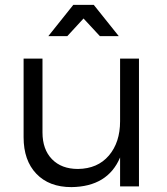

<svg xmlns="http://www.w3.org/2000/svg" viewBox="-20 -767 687 790"><path d="M77.1 0ZM551.8 -525.9V0H474.1V-119.1Q423.3 1 273.9 2.9Q182.1 2.9 129.6 -52Q77.1 -106.9 77.1 -202.1V-525.9H154.8V-222.2Q154.8 -152.3 193.8 -112.1Q232.9 -71.8 300.8 -71.8Q381.8 -72.8 428 -127Q474.1 -181.2 474.1 -268.1V-525.9ZM468.8 -618.2H391.1L323.7 -690.9L256.8 -618.2H178.7L281.7 -747.1H365.7Z"/></svg>

Font: Argentum Sans Light
Style: Regular
Weight: 300
Designer: Julieta Ulanovsky (Modified by Cristiano Sobral)
Foundry: Julieta Ulanovsky
Version: Version 1.000; ttfautohint (v1.5.65-e2d9)